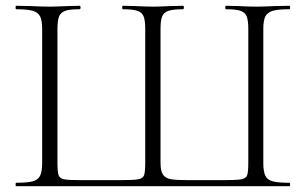

<svg xmlns="http://www.w3.org/2000/svg" viewBox="-20 -645 1060 665"><path d="M36 -12Q75 -12 93.5 -17Q112 -22 119 -36.5Q126 -51 126 -81V-544Q126 -574 119 -588Q112 -602 93.5 -607.5Q75 -613 36 -613Q34 -613 34 -619Q34 -625 36 -625L86 -624Q126 -622 152 -622Q176 -622 214 -624L256 -625Q259 -625 259 -619Q259 -613 256 -613Q222 -613 206 -607.5Q190 -602 184.5 -588Q179 -574 179 -544V-83Q179 -49 183 -38Q187 -27 202 -24Q217 -21 264 -21H393Q442 -21 458.5 -24Q475 -27 479 -38Q483 -49 483 -83V-544Q483 -574 477.5 -588Q472 -602 456 -607.5Q440 -613 406 -613Q403 -613 403 -619Q403 -625 406 -625L448 -624Q486 -622 510 -622Q534 -622 570 -624L614 -625Q617 -625 617 -619Q617 -613 614 -613Q580 -613 563.5 -607.5Q547 -602 541.5 -588Q536 -574 536 -544V-81Q536 -52 545 -39.5Q554 -27 573.5 -24Q593 -21 637 -21H750Q799 -21 815.5 -24Q832 -27 836 -38Q840 -49 840 -83V-544Q840 -574 834.5 -588Q829 -602 813 -607.5Q797 -613 763 -613Q760 -613 760 -619Q760 -625 763 -625L805 -624Q843 -622 867 -622Q892 -622 934 -624L982 -625Q985 -625 985 -619Q985 -613 982 -613Q943 -613 924.5 -607.5Q906 -602 899 -588Q892 -574 892 -544V-81Q892 -51 899 -36.5Q906 -22 924.5 -17Q943 -12 982 -12Q985 -12 985 -6Q985 0 982 0H36Q34 0 34 -6Q34 -12 36 -12Z"/></svg>

Font: Cormorant Garamond Light
Style: Regular
Weight: 300
Designer: Christian Thalmann (Catharsis Fonts)
Version: Version 3.000